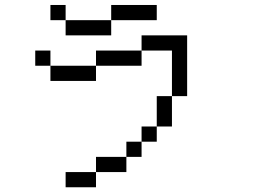

<svg xmlns="http://www.w3.org/2000/svg" viewBox="-20 -708 1040 790"><path d="M250 -625H187.5V-687.5H250ZM125 -500H187.5V-437.5H125ZM187.5 -437.5H375V-375H187.5ZM250 0H375V62.5H250ZM250 -625H437.5V-562.5H250ZM375 -62.5H500V0H375ZM375 -500H562.5V-437.5H375ZM437.5 -687.5H625V-625H437.5ZM500 -125H562.5V-62.5H500ZM562.5 -187.5H625V-125H562.5ZM562.5 -562.5H750V-312.5H687.5V-500H562.5ZM625 -312.5H687.5V-187.5H625Z"/></svg>

Font: 寒蝉点阵体 16px
Style: Regular
Weight: 400
Designer: Designed by Warren2060
Foundry: ChillType
Version: Version 1.000